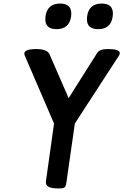

<svg xmlns="http://www.w3.org/2000/svg" viewBox="-20 -1044 694 1080"><path d="M318 -1024Q381 -1024 381 -968Q381 -961 380 -952Q370 -880 298 -880Q235 -880 235 -936Q235 -943 236 -952Q246 -1024 318 -1024ZM552 -1024Q615 -1024 615 -968Q615 -961 614 -952Q604 -880 532 -880Q469 -880 469 -936Q469 -943 470 -952Q480 -1024 552 -1024ZM309 16Q238 16 238 -17Q238 -19 238 -22L284 -349L119 -732Q117 -738 117 -743Q117 -768 184.5 -768Q252 -768 262 -731L366 -492L519 -734Q529 -754 544 -761Q559 -768 589 -768Q654 -768 654 -745Q654 -739 649 -731L401 -349L354 -21Q351 3 344 9.5Q337 16 309 16Z"/></svg>

Font: Chau Philomene One
Style: Italic
Weight: 400
Designer: Vicente Lamonaca
Foundry: TipoType
Version: Version 1.001